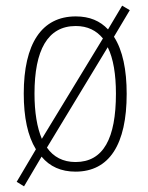

<svg xmlns="http://www.w3.org/2000/svg" viewBox="-20 -597 522 679"><path d="M428 -265C428 -350 414 -419 383 -467L439 -561L412 -577L362 -493C334 -523 297 -539 248 -539C127 -539 64 -442 64 -266C64 -182 78 -116 107 -69L39 46L65 62L127 -43C156 -8 196 10 247 10C367 10 428 -87 428 -265ZM102 -266C102 -419 148 -505 248 -505C290 -505 321 -489 344 -461L128 -106C111 -146 102 -200 102 -266ZM390 -266C390 -108 346 -24 247 -24C203 -24 169 -42 146 -75L361 -430C381 -390 390 -333 390 -266Z"/></svg>

Font: Noto Sans Devanagari UI Condensed ExtraLight
Style: Regular
Weight: 200
Width: 3
Designer: Jelle Bosma - Monotype Design Team
Foundry: Monotype Imaging Inc.
Version: Version 2.004